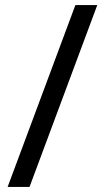

<svg xmlns="http://www.w3.org/2000/svg" viewBox="-20 -734 412 754"><path d="M362 -714 96 0H10L276 -714Z"/></svg>

Font: Noto Sans Phoenician
Style: Regular
Weight: 400
Designer: Monotype Design Team
Foundry: Monotype Imaging Inc.
Version: Version 2.001; ttfautohint (v1.8.4.7-5d5b)